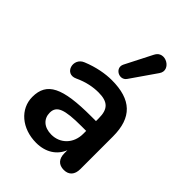

<svg xmlns="http://www.w3.org/2000/svg" viewBox="-225 -881 998 998"><g transform="rotate(45 273.5 -382.0)"><path d="M423 -700C461 -754 365 -809 335 -747L259 -598C238 -555 300 -522 326 -560ZM226 10C295 10 346 -23 368 -78V-56C368 -15 389 8 427 8C464 8 485 -15 485 -56V-296C485 -435 417 -499 274 -499C227 -499 169 -489 108 -464C46 -439 73 -344 137 -374C186 -397 231 -405 270 -405C339 -405 366 -378 366 -311V-290H331C119 -290 43 -252 43 -145C43 -57 120 10 226 10ZM252 -76C197 -76 165 -107 165 -151C165 -202 207 -218 332 -218H366V-196C366 -126 317 -76 252 -76Z"/></g></svg>

Font: Nunito
Style: Bold
Weight: 700
Designer: Vernon Adams
Foundry: Vernon Adams
Version: Version 3.602